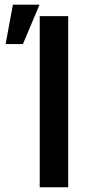

<svg xmlns="http://www.w3.org/2000/svg" viewBox="-20 -796 386 816"><path d="M269.9 -727.3H148.8V0H269.9ZM3.9 -608.7H77.4L148.1 -776.3H34.8Z"/></svg>

Font: Magic Ui Pro Semi Bold
Style: Regular
Weight: 600
Designer: Stefan Endress, Andreas Faust
Version: Version 1.000;FEAKit 1.0